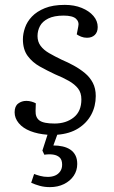

<svg xmlns="http://www.w3.org/2000/svg" viewBox="-20 -539 466 788"><path d="M185 229Q162 229 142.5 223.5Q123 218 108 211L120 175Q130 179 145 183Q160 187 176 187Q193 187 206 181.5Q219 176 227 164.5Q235 153 235 137Q235 117 225 107.5Q215 98 198.5 95.5Q182 93 162 96L154 79L175 14Q135 11 104.5 -1Q74 -13 57 -33.5Q40 -54 40 -78Q40 -103 54.5 -114Q69 -125 88 -125Q99 -125 109.5 -122Q120 -119 127 -115L126 -84Q125 -57 142 -44.5Q159 -32 204 -32Q251 -32 282.5 -57Q314 -82 314 -131Q314 -158 300.5 -175.5Q287 -193 262.5 -207Q238 -221 206 -234Q174 -249 143.5 -266Q113 -283 93.5 -309.5Q74 -336 74 -378Q74 -400 82.5 -425Q91 -450 111 -471Q131 -492 164 -505.5Q197 -519 246 -519Q285 -519 315.5 -506.5Q346 -494 363.5 -473.5Q381 -453 381 -428Q381 -407 369 -395.5Q357 -384 337 -384Q324 -384 313 -388.5Q302 -393 295 -398L301 -429Q306 -449 292 -462Q278 -475 241 -475Q202 -475 178 -463Q154 -451 144 -432Q134 -413 134 -391Q134 -368 146.5 -351Q159 -334 181.5 -321Q204 -308 233 -294Q259 -283 283.5 -269.5Q308 -256 328.5 -239Q349 -222 361 -199Q373 -176 373 -145Q373 -103 354.5 -68.5Q336 -34 301 -12Q266 10 215 14L199 58Q219 58 237 62Q255 66 268.5 75Q282 84 289.5 98.5Q297 113 297 134Q297 161 282.5 182.5Q268 204 242.5 216.5Q217 229 185 229Z"/></svg>

Font: Literata Light
Style: Italic
Weight: 300
Italic angle: -2°
Designer: Latin by Veronika Burian and Jose Scaglione. Greek by Irene Vlachou. Cyrillic by Vera Evstafieva
Foundry: TypeTogether
Version: Version 3.103;gftools[0.9.29]